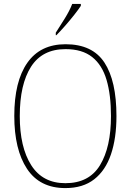

<svg xmlns="http://www.w3.org/2000/svg" viewBox="-20 -951 669 981"><path d="M314 10Q183 10 118 -88.5Q53 -187 53 -359Q53 -535 119.5 -630Q186 -725 315 -725Q452 -725 513.5 -631.5Q575 -538 575 -358Q575 -245 547 -162.5Q519 -80 461.5 -35Q404 10 314 10ZM314 -15Q435 -15 491 -107Q547 -199 547 -358Q547 -466 524.5 -542.5Q502 -619 451 -659.5Q400 -700 315 -700Q196 -700 138.5 -610Q81 -520 81 -358Q81 -199 139.5 -107Q198 -15 314 -15ZM265 -784Q287 -818 311.5 -857.5Q336 -897 349 -931H393V-921Q382 -904 360 -876Q338 -848 313 -819.5Q288 -791 268 -771H265Z"/></svg>

Font: Noto Serif Bengali SemiCondensed Thin
Style: Regular
Weight: 100
Width: 4
Designer: Juan Bruce, Universal Thirst, Indian Type Foundry and the Monotype Design Team.
Foundry: Monotype Imaging Inc.
Version: Version 2.003; ttfautohint (v1.8.4.7-5d5b)